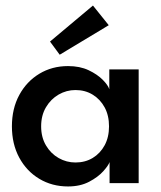

<svg xmlns="http://www.w3.org/2000/svg" viewBox="-20 -661 582 693"><path d="M375.5 0V-76Q371.5 -64 352.8 -43Q334 -22 301.8 -5Q269.5 12 225.5 12Q168 12 122 -15.5Q76 -43 49.5 -92Q23 -141 23 -205Q23 -269 49.5 -318Q76 -367 122 -394.8Q168 -422.5 225.5 -422.5Q268.5 -422.5 300 -407.5Q331.5 -392.5 350.8 -373Q370 -353.5 374.5 -339V-410.5H480.5V0ZM128.5 -205Q128.5 -165.5 146 -136Q163.5 -106.5 191.8 -90.5Q220 -74.5 252.5 -74.5Q287.5 -74.5 314.8 -91Q342 -107.5 357.8 -136.8Q373.5 -166 373.5 -205Q373.5 -244 357.8 -273.2Q342 -302.5 314.8 -319.2Q287.5 -336 252.5 -336Q220 -336 191.8 -319.8Q163.5 -303.5 146 -274Q128.5 -244.5 128.5 -205ZM195.5 -463.5 160.5 -511 315.5 -641 372.5 -570Z"/></svg>

Font: League Spartan Thin Medium
Style: Regular
Weight: 500
Version: Version 2.002